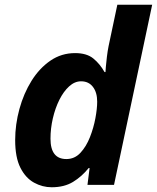

<svg xmlns="http://www.w3.org/2000/svg" viewBox="-20 -780 662 810"><path d="M198 10Q159 10 123.5 -9.5Q88 -29 66 -72.5Q44 -116 44 -189Q44 -255 62 -320.5Q80 -386 113 -439Q146 -492 192.5 -524Q239 -556 297 -556Q346 -556 374 -533Q402 -510 421 -476H425Q425 -479 426.5 -497.5Q428 -516 431 -540.5Q434 -565 438 -585L475 -760H622L461 0H349L358 -71H354Q325 -35 288 -12.5Q251 10 198 10ZM260 -109Q295 -109 319.5 -135.5Q344 -162 359.5 -201.5Q375 -241 382.5 -281.5Q390 -322 390 -351Q390 -390 372 -413.5Q354 -437 322 -437Q295 -437 271.5 -415.5Q248 -394 230.5 -359Q213 -324 203 -281Q193 -238 193 -195Q193 -109 260 -109Z"/></svg>

Font: Noto IKEA Latin
Style: Bold Italic
Weight: 700
Italic angle: -12°
Designer: Monotype Design Team
Foundry: Monotype Imaging Inc.
Version: Version 1.0